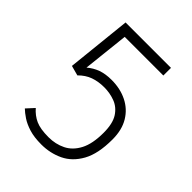

<svg xmlns="http://www.w3.org/2000/svg" viewBox="-215 -875 1012 1012"><g transform="rotate(45 291.0 -369.5)"><path d="M268 15.5Q214.5 15.5 176.8 3.8Q139 -8 113.8 -25Q88.5 -42 72.5 -57.5L111.5 -100Q138 -69.5 172.2 -54Q206.5 -38.5 268 -38.5Q320 -38.5 363 -59.8Q406 -81 431.5 -129.8Q457 -178.5 457 -260.5Q457 -329.5 432.8 -366.8Q408.5 -404 370.2 -418.2Q332 -432.5 290 -432.5Q246 -432.5 210.5 -419.8Q175 -407 145 -376.5L89.5 -391.5L127.5 -753.5H466V-696.5H178L150 -439.5Q178 -463.5 211.5 -475.5Q245 -487.5 290 -487.5Q354.5 -487.5 405.5 -462.2Q456.5 -437 485.8 -388.2Q515 -339.5 515 -268.5Q515 -162 480.5 -100Q446 -38 389.8 -11.2Q333.5 15.5 268 15.5Z"/></g></svg>

Font: Junction Light
Style: Regular
Weight: 300
Designer: Caroline Hadilaksono
Foundry: Caroline Hadilaksono, Tyler Finck, The League of Moveable Type
Version: Version 2.000; ttfautohint (v1.8.3)